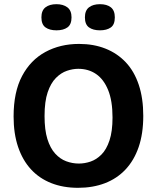

<svg xmlns="http://www.w3.org/2000/svg" viewBox="-20 -884 750 918"><path d="M353 14Q282 14 225 -8.5Q168 -31 128 -74.5Q88 -118 66.5 -181.5Q45 -245 45 -327Q45 -444 85.5 -520.5Q126 -597 197 -635.5Q268 -674 358 -674Q428 -674 484.5 -651.5Q541 -629 581.5 -586Q622 -543 643.5 -478.5Q665 -414 665 -330Q665 -245 643 -181Q621 -117 580 -73.5Q539 -30 481.5 -8Q424 14 353 14ZM357 -102Q385 -102 413 -111.5Q441 -121 465 -145Q489 -169 503.5 -212.5Q518 -256 518 -322Q518 -402 497 -453.5Q476 -505 439.5 -530Q403 -555 354 -555Q328 -555 300 -545.5Q272 -536 247.5 -511.5Q223 -487 208 -443Q193 -399 193 -329Q193 -263 206.5 -219.5Q220 -176 243.5 -150Q267 -124 296.5 -113Q326 -102 357 -102ZM458 -739Q425 -739 405.5 -753Q386 -767 386 -801Q386 -834 405.5 -849Q425 -864 458 -864Q491 -864 510 -849Q529 -834 529 -801Q529 -766 509.5 -752.5Q490 -739 458 -739ZM250 -739Q217 -739 197.5 -753Q178 -767 178 -801Q178 -834 197.5 -849Q217 -864 250 -864Q282 -864 302 -849Q322 -834 322 -801Q322 -767 302.5 -753Q283 -739 250 -739Z"/></svg>

Font: Bricolage Grotesque 18pt
Style: Bold
Weight: 700
Designer: Mathieu Triay
Foundry: Atelier Triay
Version: Version 1.000;gftools[0.9.30]